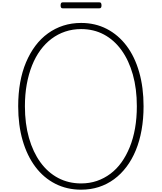

<svg xmlns="http://www.w3.org/2000/svg" viewBox="-20 -1618 1397 1657"><path d="M680 19Q558 19 457.5 -32Q357 -83 285.5 -178Q214 -273 175.5 -405.5Q137 -538 137 -701Q137 -810 154 -905.5Q171 -1001 205 -1081Q239 -1161 286 -1223.5Q333 -1286 394 -1330Q455 -1374 526.5 -1397Q598 -1420 680 -1420Q802 -1420 901.5 -1368.5Q1001 -1317 1072 -1223Q1143 -1129 1181 -996Q1219 -863 1219 -701Q1219 -593 1202 -497Q1185 -401 1152 -321Q1119 -241 1071.5 -178Q1024 -115 964 -71Q904 -27 833 -4Q762 19 680 19ZM680 -35Q753 -35 816 -56.5Q879 -78 933 -118.5Q987 -159 1028.5 -217Q1070 -275 1100 -349Q1130 -423 1145.5 -511.5Q1161 -600 1161 -701Q1161 -852 1126.5 -974.5Q1092 -1097 1028.5 -1185Q965 -1273 877 -1320Q789 -1367 680 -1367Q607 -1367 543 -1345.5Q479 -1324 425 -1283.5Q371 -1243 328.5 -1185Q286 -1127 256.5 -1053Q227 -979 211 -891Q195 -803 195 -701Q195 -550 230 -427.5Q265 -305 329 -217Q393 -129 482 -82Q571 -35 680 -35ZM522 -1546Q511 -1546 507 -1552.5Q503 -1559 503 -1571Q503 -1584 507 -1591Q511 -1598 522 -1598H836Q848 -1598 852 -1591Q856 -1584 856 -1571Q856 -1559 852 -1552.5Q848 -1546 836 -1546Z"/></svg>

Font: Playwrite BE WAL ExtraLight
Style: Regular
Weight: 250
Version: Version 1.002